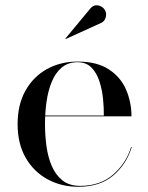

<svg xmlns="http://www.w3.org/2000/svg" viewBox="-20 -706 567 736"><path d="M280.5 10Q215 10 162.2 -18.8Q109.5 -47.5 78.5 -101.2Q47.5 -155 47.5 -230Q47.5 -305 77.8 -358.8Q108 -412.5 160 -441.2Q212 -470 277.5 -470Q351.5 -470 397 -440.2Q442.5 -410.5 463.2 -362.5Q484 -314.5 484 -260H114.5V-263H378Q378.5 -292 375 -327Q371.5 -362 361.2 -394Q351 -426 330.8 -446.8Q310.5 -467.5 277.5 -467.5Q240.5 -467.5 216.2 -446.8Q192 -426 178 -391.5Q164 -357 158.2 -315Q152.5 -273 152.5 -230Q152.5 -187.5 158.2 -145.2Q164 -103 178.8 -69Q193.5 -35 219.8 -14.2Q246 6.5 287 6.5Q364.5 6.5 414.2 -37.2Q464 -81 482.5 -142.5H485Q465.5 -77.5 414.8 -33.8Q364 10 280.5 10ZM232 -556.5 230.5 -558 326 -673Q335.5 -684.5 346.8 -685.5Q358 -686.5 367.8 -681.2Q377.5 -676 382 -667.5Q387 -659.5 386.8 -649.5Q386.5 -639.5 381.8 -631Q377 -622.5 368.5 -618.5Z"/></svg>

Font: Bodoni Moda 72pt
Style: Regular
Weight: 400
Designer: Owen Earl
Foundry: indestructible type
Version: Version 2.005